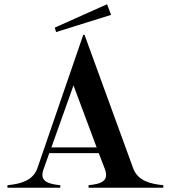

<svg xmlns="http://www.w3.org/2000/svg" viewBox="-20 -884 805 904"><path d="M15 -12V0H264V-12C203 -18 165 -32 185 -87L212 -163H445L473 -90C495 -33 459 -18 397 -12V0H749V-12C688 -18 631 -32 608 -89L378 -720H372L155 -89C133 -33 77 -18 15 -12ZM222 -190 326 -482 435 -190ZM503 -814 484 -864 238 -754 244 -733Z"/></svg>

Font: Sprat Medium
Style: Regular
Weight: 500
Designer: Ethan Nakache
Foundry: Collletttivo
Version: Version 2.000;Glyphs 3.2 (3217)